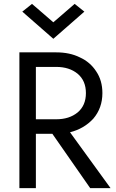

<svg xmlns="http://www.w3.org/2000/svg" viewBox="-20 -970 600 990"><path d="M165 -355H270Q337 -355 380 -390Q423 -426 423 -490Q423 -554 380 -590Q337 -625 270 -625H165ZM165 -280V0H80V-700H270Q340 -700 392 -674Q445 -650 476 -602Q508 -555 508 -490Q508 -413 461 -358Q413 -306 341 -288L550 0H445L250 -280ZM255 -855 365 -950 415 -910 255 -770 95 -910 145 -950Z"/></svg>

Font: jost-mod-400
Style: Regular
Weight: 400
Version: Version 3.200; ttfautohint (v0.97) -l 8 -r 50 -G 200 -x 14 -